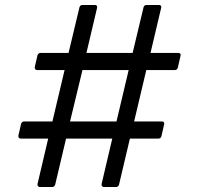

<svg xmlns="http://www.w3.org/2000/svg" viewBox="-20 -753 801 773"><path d="M141 0Q136 0 133 -3.5Q130 -7 131 -12L174 -195H64Q53 -195 54 -207L65 -255Q69 -264 77 -264H191L240 -471H130Q119 -471 120 -483L131 -531Q135 -540 143 -540H256L300 -724Q303 -733 312 -733H362Q367 -733 369.5 -730Q372 -727 371 -722L328 -540H514L558 -724Q561 -733 570 -733H620Q625 -733 627.5 -730Q630 -727 629 -722L586 -540H697Q709 -540 707 -529L696 -481Q693 -471 684 -471H569L520 -264H631Q643 -264 641 -253L630 -205Q627 -195 618 -195H503L459 -9Q458 -5 454.5 -2.5Q451 0 447 0H399Q394 0 391 -3.5Q388 -7 389 -12L432 -195H246L202 -9Q198 0 190 0ZM262 -264H449L498 -471H312Z"/></svg>

Font: LINE Seed Sans TH
Style: Regular
Weight: 400
Designer: Dalton Maag Ltd | Thai characters by Cadson Demak Co.,Ltd.
Foundry: Dalton Maag Ltd
Version: Version 1.002